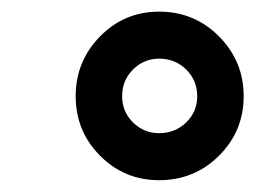

<svg xmlns="http://www.w3.org/2000/svg" viewBox="-20 -720 440 327"><path d="M251 -413.1Q191.9 -413.1 150.4 -454.8Q108.9 -496.6 108.9 -556.2Q108.9 -615.7 150.4 -658Q191.9 -700.2 251 -700.2Q311 -700.2 353 -658Q395 -615.7 395 -556.2Q395 -496.6 353 -454.8Q311 -413.1 251 -413.1ZM251 -493.2Q278.3 -493.2 297.1 -511.5Q315.9 -529.8 315.9 -556.2Q315.9 -583 297.1 -601.6Q278.3 -620.1 251 -620.1Q225.1 -620.1 206.5 -601.6Q188 -583 188 -556.2Q188 -529.8 206.5 -511.5Q225.1 -493.2 251 -493.2Z"/></svg>

Font: Archivo Expanded ExtraBold
Style: Italic
Weight: 800
Width: 7
Italic angle: -10°
Designer: Hector Gatti
Foundry: Omnibus-Type
Version: Version 2.001